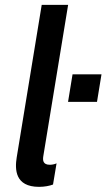

<svg xmlns="http://www.w3.org/2000/svg" viewBox="-20 -747 428 772"><path d="M137.1 4.3C158.4 4.3 179 0.4 193.2 -5L207.4 -90.2C198.9 -86.3 188.9 -84.5 180.4 -84.5C152 -84.5 151.6 -103.3 154.1 -119L253.9 -727.3H147.7L47.2 -114.3C39.4 -66.1 40.1 4.3 137.1 4.3ZM271.7 -448.2 253.6 -337.4H370L388.1 -448.2Z"/></svg>

Font: TID UI Medium
Style: Italic
Weight: 500
Italic angle: -9.39999°
Designer: The TID Project Authors
Foundry: Bakken & Bæck
Version: Version 1.001;hotconv 1.0.109;makeotfexe 2.5.65596